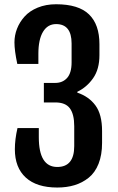

<svg xmlns="http://www.w3.org/2000/svg" viewBox="-20 -861 545 889"><path d="M48.8 -169.9Q48.8 -215.8 61 -268.1H159.7V-225.6Q159.7 -87.9 245.1 -87.9Q323.7 -87.9 323.7 -184.6V-276.9Q323.7 -332 303.5 -359.4Q283.2 -386.7 236.3 -386.7H183.1V-477.1H236.3Q270 -477.1 290.8 -500.2Q311.5 -523.4 311.5 -572.3V-659.7Q311.5 -749.5 239.7 -749.5Q200.7 -749.5 179.2 -713.9Q157.7 -678.2 157.7 -612.3V-564.9H60.1Q46.9 -627 46.9 -664.6Q46.9 -697.3 58.8 -728Q70.8 -758.8 93.8 -784.4Q116.7 -810.1 154.5 -825.7Q192.4 -841.3 239.7 -841.3Q343.8 -841.3 392.1 -794.4Q440.4 -747.6 440.4 -656.7V-605.5Q440.4 -540.5 411.1 -498.8Q381.8 -457 337.9 -436V-432.1Q391.6 -414.1 422.1 -372.6Q452.6 -331.1 452.6 -254.4V-199.2Q452.6 -143.6 436.3 -102.5Q419.9 -61.5 390.6 -38.1Q361.3 -14.6 325.2 -3.7Q289.1 7.3 245.1 7.3Q149.9 7.3 99.4 -38.8Q48.8 -85 48.8 -169.9Z"/></svg>

Font: FjallaOne
Style: Regular
Weight: 400
Designer: Irina Smirnova
Foundry: Irina Smirnova
Version: Version 1.001